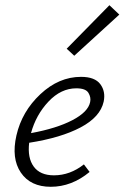

<svg xmlns="http://www.w3.org/2000/svg" viewBox="-20 -713 478 737"><path d="M438 -657 265 -499 236 -526 400 -693ZM291 -418Q344 -418 365 -390Q386 -362 378 -323Q365 -264 289.5 -224Q214 -184 92 -165Q85 -107 109.5 -73.5Q134 -40 187 -40Q249 -40 302 -82L324 -53Q255 4 175 4Q97 4 60 -50.5Q23 -105 43 -193Q64 -285 135 -351.5Q206 -418 291 -418ZM326 -321Q330 -339 319.5 -356.5Q309 -374 273 -374Q214 -374 166 -323Q118 -272 99 -202Q197 -220 257.5 -251.5Q318 -283 326 -321Z"/></svg>

Font: EauTestInfant Semilight
Style: Italic
Weight: 300
Italic angle: -12°
Designer: Christian Thalmann (Catharsis Fonts)
Version: Version 0.001;PS 000.001;hotconv 1.0.88;makeotf.lib2.5.64775